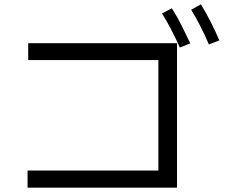

<svg xmlns="http://www.w3.org/2000/svg" viewBox="-20 -870 1040 885"><path d="M943 -665Q904 -756 861 -825L906 -850Q931 -809 952 -767.5Q973 -726 991 -684ZM809 -651Q789 -696 769 -734Q749 -772 727 -808L772 -832Q797 -793 817.5 -751.5Q838 -710 857 -670ZM107 -5V-84H710V-593H110V-671H796V-5Z"/></svg>

Font: Murecho
Style: Regular
Weight: 400
Designer: Neil Summerour
Foundry: Positype
Version: Version 1.010; ttfautohint (v1.8.3)